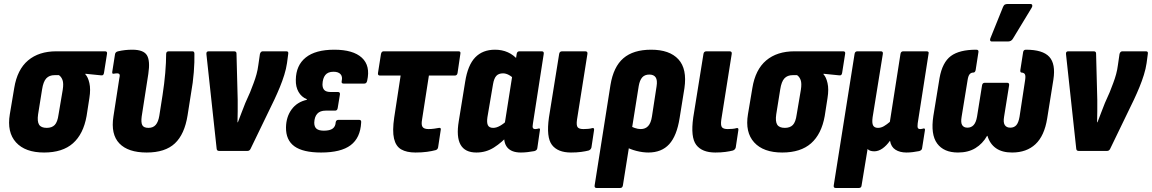

<svg xmlns="http://www.w3.org/2000/svg" viewBox="-20 -753 5748 958"><path d="M200 8Q106 8 60 -42.5Q14 -93 29 -183L51 -314Q66 -406 120 -451.5Q174 -497 261 -497H504Q516 -497 514 -485L499 -390Q497 -375 485 -377L406 -385V-382Q419 -369 426 -338.5Q433 -308 426 -264L412 -174Q396 -84 344 -38Q292 8 200 8ZM213 -115Q239 -115 253 -129.5Q267 -144 272 -181L293 -305Q298 -337 292 -353.5Q286 -370 274 -378H252Q226 -378 211 -362Q196 -346 190 -307L170 -182Q165 -147 175 -131Q185 -115 213 -115Z M712 8Q619 8 575.5 -37.5Q532 -83 546 -172L575 -360Q579 -376 576.5 -381.5Q574 -387 564 -387Q560 -387 556 -386.5Q552 -386 546 -385Q539 -384 540 -394L554 -483Q556 -494 569 -497Q586 -501 603.5 -503Q621 -505 640 -505Q696 -505 713 -477.5Q730 -450 720 -384L687 -172Q683 -142 690 -128.5Q697 -115 721 -115Q744 -115 757 -130Q770 -145 775 -176L791 -278Q800 -336 804.5 -389Q809 -442 809 -483Q809 -497 822 -497H940Q950 -497 950 -485Q951 -445 947 -393Q943 -341 933 -286L916 -178Q901 -83 852.5 -37.5Q804 8 712 8Z M1073 0Q1062 0 1061 -11L1010 -482Q1008 -497 1021 -497H1148Q1160 -497 1160 -486L1166 -255Q1166 -226 1166 -198.5Q1166 -171 1165 -143H1167Q1176 -167 1185.5 -191.5Q1195 -216 1204 -239L1228 -293Q1237 -316 1245.5 -338.5Q1254 -361 1260 -383Q1266 -405 1269 -429L1277 -484Q1281 -497 1291 -497H1409Q1421 -497 1418 -483L1412 -438Q1408 -410 1398.5 -379.5Q1389 -349 1376.5 -318.5Q1364 -288 1349 -256L1230 -10Q1225 0 1215 0Z M1582 8Q1492 8 1449 -23Q1406 -54 1407 -118Q1408 -170 1435 -207Q1462 -244 1511 -255V-258Q1484 -269 1469.5 -294.5Q1455 -320 1456 -355Q1457 -427 1505.5 -466Q1554 -505 1648 -505Q1742 -505 1785.5 -465Q1829 -425 1812 -350Q1809 -336 1798 -336H1694Q1682 -336 1685 -349Q1690 -371 1679 -383Q1668 -395 1644 -395Q1616 -395 1603 -378.5Q1590 -362 1589 -332Q1589 -313 1598.5 -303.5Q1608 -294 1629 -294H1666Q1678 -294 1676 -281L1665 -214Q1663 -201 1652 -201H1605Q1577 -201 1563 -185.5Q1549 -170 1548 -141Q1548 -120 1559.5 -110.5Q1571 -101 1596 -101Q1626 -101 1640 -111.5Q1654 -122 1655 -143Q1657 -155 1669 -155H1772Q1784 -155 1782 -141Q1778 -65 1729.5 -28.5Q1681 8 1582 8Z M2053 8Q2009 8 1982 -7.5Q1955 -23 1946 -61.5Q1937 -100 1947 -167L1979 -376H1876Q1864 -376 1866 -389L1881 -484Q1884 -497 1894 -497H2268Q2280 -497 2277 -484L2263 -389Q2261 -376 2249 -376H2120L2086 -157Q2081 -130 2088.5 -119.5Q2096 -109 2118 -109Q2132 -109 2146.5 -111Q2161 -113 2171 -115Q2182 -116 2179 -104L2166 -18Q2164 -7 2154 -4Q2136 1 2110.5 4.5Q2085 8 2053 8Z M2357 8Q2300 8 2278 -31Q2256 -70 2269 -148L2301 -345Q2314 -428 2351 -466.5Q2388 -505 2450 -505Q2485 -505 2514 -492Q2543 -479 2565 -453L2548 -356Q2534 -371 2519 -379Q2504 -387 2490 -387Q2468 -387 2456.5 -374.5Q2445 -362 2440 -333L2412 -168Q2408 -141 2414.5 -128Q2421 -115 2441 -115Q2457 -115 2475.5 -125.5Q2494 -136 2515 -156L2521 -83Q2484 -42 2444.5 -17Q2405 8 2357 8ZM2579 8Q2532 8 2511 -17.5Q2490 -43 2497 -93L2500 -110L2497 -127L2542 -413L2552 -444L2558 -484Q2560 -497 2572 -497H2683Q2695 -497 2693 -484L2639 -136Q2636 -120 2639 -114.5Q2642 -109 2651 -109Q2656 -109 2660 -110Q2664 -111 2668 -112Q2676 -113 2674 -104L2661 -14Q2660 -3 2646 1Q2629 4 2612.5 6Q2596 8 2579 8Z M2829 8Q2763 8 2734 -30Q2705 -68 2719 -167L2770 -484Q2772 -497 2785 -497H2900Q2913 -497 2911 -484L2859 -156Q2855 -128 2862 -118.5Q2869 -109 2891 -109Q2902 -109 2914 -110Q2926 -111 2936 -114Q2946 -116 2944 -103L2931 -17Q2928 -6 2917 -2Q2902 2 2879.5 5Q2857 8 2829 8Z M2957 185Q2945 185 2947 172L3026 -329Q3041 -420 3090.5 -462.5Q3140 -505 3229 -505Q3321 -505 3365 -457Q3409 -409 3395 -313L3371 -164Q3357 -75 3319 -33.5Q3281 8 3215 8Q3187 8 3155.5 0Q3124 -8 3102 -21L3118 -128Q3131 -120 3147 -114.5Q3163 -109 3177 -109Q3200 -109 3214 -124Q3228 -139 3233 -172L3256 -322Q3261 -353 3251.5 -367Q3242 -381 3220 -381Q3197 -381 3184.5 -367Q3172 -353 3167 -324L3088 172Q3086 185 3074 185Z M3549 8Q3483 8 3454 -30Q3425 -68 3439 -167L3490 -484Q3492 -497 3505 -497H3620Q3633 -497 3631 -484L3579 -156Q3575 -128 3582 -118.5Q3589 -109 3611 -109Q3622 -109 3634 -110Q3646 -111 3656 -114Q3666 -116 3664 -103L3651 -17Q3648 -6 3637 -2Q3622 2 3599.5 5Q3577 8 3549 8Z M3883 8Q3789 8 3743 -42.5Q3697 -93 3712 -183L3734 -314Q3749 -406 3803 -451.5Q3857 -497 3944 -497H4187Q4199 -497 4197 -485L4182 -390Q4180 -375 4168 -377L4089 -385V-382Q4102 -369 4109 -338.5Q4116 -308 4109 -264L4095 -174Q4079 -84 4027 -38Q3975 8 3883 8ZM3896 -115Q3922 -115 3936 -129.5Q3950 -144 3955 -181L3976 -305Q3981 -337 3975 -353.5Q3969 -370 3957 -378H3935Q3909 -378 3894 -362Q3879 -346 3873 -307L3853 -182Q3848 -147 3858 -131Q3868 -115 3896 -115Z M4150 185Q4138 185 4140 172L4244 -484Q4246 -497 4258 -497H4375Q4387 -497 4385 -484L4334 -168Q4330 -139 4336.5 -127Q4343 -115 4361 -115Q4376 -115 4390.5 -123.5Q4405 -132 4420 -145L4473 -484Q4475 -497 4487 -497H4603Q4617 -497 4613 -484L4559 -138Q4557 -121 4559.5 -115Q4562 -109 4572 -109Q4577 -109 4580.5 -110Q4584 -111 4588 -112Q4597 -113 4595 -103L4581 -14Q4580 -3 4566 1Q4550 4 4534.5 6Q4519 8 4503 8Q4470 8 4448 -6Q4426 -20 4421 -50H4420Q4403 -26 4383 -12Q4363 2 4342 2Q4331 2 4322 -1Q4313 -4 4309 -10L4279 172Q4278 185 4265 185Z M4760 8Q4689 8 4656 -37Q4623 -82 4637 -174L4668 -364Q4682 -442 4724.5 -473.5Q4767 -505 4851 -505Q4864 -505 4862 -493L4848 -403Q4845 -391 4837 -391Q4825 -391 4818 -382.5Q4811 -374 4808 -354L4778 -170Q4773 -141 4781 -128.5Q4789 -116 4807 -116Q4826 -116 4838 -129Q4850 -142 4855 -171L4880 -327Q4882 -340 4894 -340H5005Q5017 -340 5015 -327L4990 -171Q4985 -142 4993.5 -129Q5002 -116 5021 -116Q5040 -116 5051 -128.5Q5062 -141 5067 -170L5095 -354Q5098 -374 5094 -382Q5090 -390 5077 -391Q5070 -391 5071 -403L5085 -493Q5087 -505 5099 -505Q5183 -505 5215.5 -469.5Q5248 -434 5236 -356L5205 -162Q5191 -75 5146.5 -33.5Q5102 8 5030 8Q4980 8 4949.5 -13.5Q4919 -35 4907 -75H4905Q4883 -36 4847 -14Q4811 8 4760 8ZM4929 -546Q4922 -546 4920.5 -551.5Q4919 -557 4922 -563L4985 -719Q4989 -728 4994.5 -730.5Q5000 -733 5007 -733H5121Q5129 -733 5130.5 -727.5Q5132 -722 5128 -715L5034 -560Q5026 -546 5009 -546Z M5362 0Q5351 0 5350 -11L5299 -482Q5297 -497 5310 -497H5437Q5449 -497 5449 -486L5455 -255Q5455 -226 5455 -198.5Q5455 -171 5454 -143H5456Q5465 -167 5474.5 -191.5Q5484 -216 5493 -239L5517 -293Q5526 -316 5534.5 -338.5Q5543 -361 5549 -383Q5555 -405 5558 -429L5566 -484Q5570 -497 5580 -497H5698Q5710 -497 5707 -483L5701 -438Q5697 -410 5687.5 -379.5Q5678 -349 5665.5 -318.5Q5653 -288 5638 -256L5519 -10Q5514 0 5504 0Z"/></svg>

Font: Sofia Sans Condensed Black
Style: Italic
Weight: 900
Italic angle: -9°
Version: Version 4.100